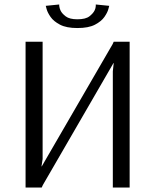

<svg xmlns="http://www.w3.org/2000/svg" viewBox="-20 -836 692 856"><path d="M94 0V-650H170V-127L165 -94H166L482 -639L487 -650H558V0H483V-518L487 -555H486L171 -11L166 0ZM325 -711Q276 -711 247.5 -726Q219 -741 205.5 -760.5Q192 -780 188 -795Q184 -810 184 -810L244 -816V-811Q244 -811 245 -804.5Q246 -798 250 -789Q256 -776 273 -763Q290 -750 325 -750Q362 -750 379 -763.5Q396 -777 402 -790Q406 -799 406.5 -805Q407 -811 407 -811V-816L467 -810Q467 -810 463 -795Q459 -780 445.5 -760.5Q432 -741 403.5 -726Q375 -711 325 -711Z"/></svg>

Font: Arsenal SC
Style: Regular
Weight: 400
Designer: Andrij Shevchenko
Foundry: Stairsfor
Version: Version 2.001; ttfautohint (v1.8.4.7-5d5b)